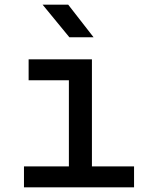

<svg xmlns="http://www.w3.org/2000/svg" viewBox="-20 -805 640 825"><path d="M278 -645H382L273 -785H163ZM83 0H556V-90H375V-550H103V-460H276V-90H83Z"/></svg>

Font: JetBrains Mono Medium
Style: Regular
Weight: 436
Monospace: yes
Designer: Philipp Nurullin, Konstantin Bulenkov
Foundry: JetBrains
Version: Version 2.305